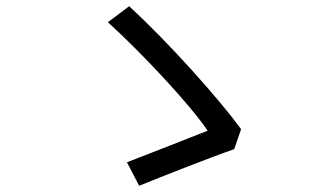

<svg xmlns="http://www.w3.org/2000/svg" viewBox="-20 -660 1040 614"><path d="M729 -183 751 -247C685 -338 521 -523 393 -640L325 -589C430 -494 587 -327 644 -242C589 -220 448 -165 386 -141L425 -66C492 -93 648 -155 729 -183Z"/></svg>

Font: Microsoft YaHei
Style: Regular
Weight: 400
Designer: Ryoko NISHIZUKA 西塚涼子 (kana, bopomofo & ideographs); Paul D. Hunt (Latin, Greek & Cyrillic); Sandoll Communications 산돌커뮤니
Foundry: Adobe
Version: Version 2.001;hotconv 1.0.111;makeotfexe 2.5.65597